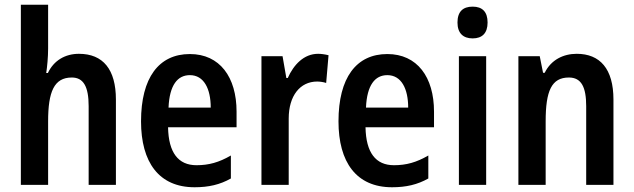

<svg xmlns="http://www.w3.org/2000/svg" viewBox="-20 -780 2673 810"><path d="M183 -575V-760H68V0H183V-268C183 -393 208 -453 283 -453C332 -453 354 -415 354 -332V0H469V-360C469 -487 415 -553 313 -553C255 -553 207 -525 182 -472H175C179 -498 183 -539 183 -575Z M781 -552C650 -552 575 -452 575 -268C575 -96 650 10 801 10C860 10 908 -1 954 -27V-124C904 -95 861 -83 809 -83C732 -83 691 -136 689 -243H978V-309C978 -455 907 -552 781 -552ZM781 -463C840 -463 869 -406 869 -326H691C695 -421 729 -463 781 -463Z M1322 -553C1262 -553 1219 -507 1194 -451H1188L1172 -543H1083V0H1198V-280C1198 -376 1246 -436 1318 -436C1328 -436 1345 -434 1356 -430L1366 -547C1350 -551 1334 -553 1322 -553Z M1614 -552C1483 -552 1408 -452 1408 -268C1408 -96 1483 10 1634 10C1693 10 1741 -1 1787 -27V-124C1737 -95 1694 -83 1642 -83C1565 -83 1524 -136 1522 -243H1811V-309C1811 -455 1740 -552 1614 -552ZM1614 -463C1673 -463 1702 -406 1702 -326H1524C1528 -421 1562 -463 1614 -463Z M1974 -752C1933 -752 1910 -731 1910 -685C1910 -640 1934 -618 1974 -618C2014 -618 2037 -640 2037 -685C2037 -730 2015 -752 1974 -752ZM2031 -543H1916V0H2031Z M2413 -553C2357 -553 2305 -528 2278 -473H2271L2257 -543H2167V0H2282V-268C2282 -397 2307 -453 2380 -453C2433 -453 2453 -412 2453 -332V0H2568V-360C2568 -490 2511 -553 2413 -553Z"/></svg>

Font: Noto Sans Gujarati UI Condensed SemiBold
Style: Regular
Weight: 600
Width: 3
Designer: Jelle Bosma - Monotype Design Team, Universal Thirst
Foundry: Monotype Imaging Inc.
Version: Version 2.106